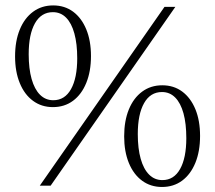

<svg xmlns="http://www.w3.org/2000/svg" viewBox="-20 -702 814 726"><path d="M130.5 0 602 -676H643L171.5 0ZM181.5 -323Q225 -323 248.5 -365Q272 -407 272 -481.5Q272 -536.5 261.2 -575.5Q250.5 -614.5 230 -635.2Q209.5 -656 180 -656Q136 -656 112.2 -614Q88.5 -572 88.5 -497Q88.5 -442.5 99.5 -403.5Q110.5 -364.5 131.2 -343.8Q152 -323 181.5 -323ZM180 -297Q137 -297 104.8 -320.8Q72.5 -344.5 54.8 -387.8Q37 -431 37 -488.5Q37 -547 54.8 -590.2Q72.5 -633.5 105 -657.5Q137.5 -681.5 181 -681.5Q224.5 -681.5 256.5 -657.8Q288.5 -634 306.2 -591Q324 -548 324 -490Q324 -432 306.2 -388.5Q288.5 -345 256.2 -321Q224 -297 180 -297ZM594 -21Q637.5 -21 661 -63Q684.5 -105 684.5 -179.5Q684.5 -234.5 673.8 -273.5Q663 -312.5 642.5 -333.2Q622 -354 592.5 -354Q548.5 -354 524.8 -312Q501 -270 501 -195Q501 -140.5 512 -101.5Q523 -62.5 543.8 -41.8Q564.5 -21 594 -21ZM592.5 5Q549.5 5 517.2 -18.8Q485 -42.5 467.2 -85.8Q449.5 -129 449.5 -186.5Q449.5 -245 467.2 -288.2Q485 -331.5 517.5 -355.5Q550 -379.5 593.5 -379.5Q637 -379.5 669 -355.8Q701 -332 718.8 -289Q736.5 -246 736.5 -188Q736.5 -130 718.8 -86.5Q701 -43 668.8 -19Q636.5 5 592.5 5Z"/></svg>

Font: Newsreader 16pt Light
Style: Regular
Weight: 300
Designer: Hugues Gentile
Foundry: Production Type
Version: Version 1.003